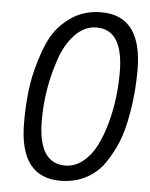

<svg xmlns="http://www.w3.org/2000/svg" viewBox="-52 -753 626 802"><g transform="rotate(5 261.0 -352.0)"><path d="M512 -482Q512 -391 498 -308.5Q484 -226 463.5 -177Q443 -128 413.5 -85.5Q384 -43 336.5 -18.5Q289 6 230 6Q59 6 59 -223Q59 -353 82 -443Q105 -533 134 -585.5Q163 -638 216.5 -674Q270 -710 341 -710Q512 -710 512 -482ZM245 -59Q286 -59 320 -86.5Q354 -114 375.5 -157Q397 -200 412 -255Q439 -354 439 -465Q439 -645 327 -645Q277 -645 237.5 -604.5Q198 -564 176 -500Q132 -374 132 -240Q132 -59 245 -59Z"/></g></svg>

Font: Gudea
Style: Italic
Weight: 400
Version: Version 1.002